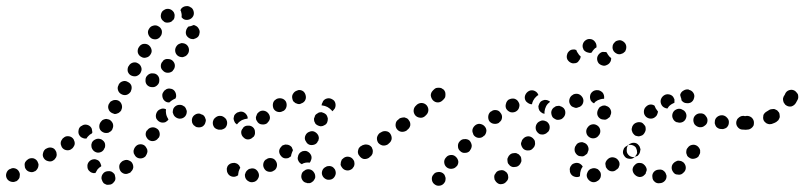

<svg xmlns="http://www.w3.org/2000/svg" viewBox="-29 -573 2631 628"><path d="M338 28Q341 26 344 22Q347 19 348 15Q349 10 348 6Q348 4 347 2Q347 0 346 -2Q345 -3 345 -4Q341 -9 335 -12Q329 -14 323 -13Q323 -13 323 -13Q313 -12 308 -5Q302 2 303 12Q304 16 306 20Q308 24 311 27Q315 29 319 31Q324 32 328 31Q329 31 329 31Q334 31 338 28ZM31 14Q34 11 35 7Q36 2 36 -2Q36 -6 34 -10Q30 -19 21 -22Q12 -25 4 -20H3Q-5 -16 -8 -7Q-11 2 -7 10Q-3 18 6 21Q15 24 23 20H24Q28 18 31 14ZM407 -26Q407 -36 401 -43Q398 -46 393 -48Q389 -50 385 -50Q380 -50 376 -48Q372 -47 369 -44L368 -43Q361 -37 361 -28Q361 -18 367 -11Q370 -8 374 -6Q378 -4 383 -4Q387 -4 391 -6Q395 -7 399 -10V-11Q406 -17 407 -26ZM272 -8Q268 -9 265 -12Q261 -15 259 -19Q257 -23 257 -27V-28Q256 -37 262 -44Q268 -51 277 -52Q282 -53 286 -51Q290 -50 294 -47Q297 -44 299 -40Q301 -36 302 -32V-31Q302 -31 302 -30Q302 -30 302 -29Q295 -25 290 -19Q286 -13 283 -7Q283 -7 282 -7Q282 -7 281 -7Q277 -6 272 -8ZM92 -19Q95 -23 96 -27Q97 -31 97 -36Q96 -40 94 -44Q90 -52 81 -55Q72 -57 64 -53L63 -52Q59 -50 56 -46Q53 -43 52 -39Q51 -34 52 -30Q52 -25 54 -22Q59 -13 68 -11Q77 -8 85 -13H86Q90 -16 92 -19ZM152 -55Q155 -58 156 -63Q157 -67 156 -71Q156 -76 153 -80Q149 -88 140 -90Q131 -92 123 -87H122Q114 -82 112 -73Q109 -64 114 -56Q119 -48 128 -46Q137 -43 145 -48L146 -49Q150 -51 152 -55ZM452 -72Q454 -76 453 -81Q453 -85 450 -89Q448 -93 445 -96Q438 -102 428 -101Q419 -100 413 -92Q410 -88 409 -84Q407 -80 408 -75Q408 -71 411 -67Q413 -63 416 -60Q423 -54 433 -55Q442 -56 448 -63V-64Q451 -68 452 -72ZM270 -95Q270 -91 272 -87Q274 -83 277 -80Q280 -77 285 -75Q293 -72 302 -76Q310 -80 313 -89L314 -90Q315 -94 315 -98Q315 -103 313 -107Q311 -111 307 -114Q304 -117 300 -118Q291 -121 283 -117Q274 -113 271 -105V-104Q269 -100 270 -95ZM211 -92Q214 -96 215 -100Q216 -104 215 -109Q214 -113 212 -117Q207 -125 198 -127Q188 -129 181 -124L180 -123Q176 -121 174 -117Q171 -113 170 -109Q169 -105 170 -100Q171 -96 173 -92Q178 -84 187 -82Q197 -80 204 -85L205 -86Q209 -88 211 -92ZM493 -139Q491 -149 483 -153Q475 -158 466 -156Q457 -154 452 -146H451Q446 -138 448 -129Q451 -120 458 -115Q466 -110 475 -112Q484 -114 489 -122H490Q495 -130 493 -139ZM228 -147Q229 -156 237 -161H238Q245 -167 255 -165Q264 -163 269 -156Q272 -152 272 -147Q273 -143 273 -139Q272 -138 272 -138Q272 -138 272 -137Q264 -133 259 -127Q256 -124 254 -120Q247 -119 241 -122Q235 -124 231 -130Q226 -137 228 -147ZM297 -152Q300 -144 309 -140Q313 -138 318 -138Q322 -138 326 -139Q330 -141 334 -144Q337 -147 339 -151V-152Q343 -160 340 -169Q336 -178 328 -182Q324 -183 319 -184Q315 -184 310 -182Q306 -181 303 -177Q300 -174 298 -170Q294 -161 297 -152ZM699 -150Q703 -152 706 -155Q709 -158 711 -162Q713 -166 713 -171Q713 -180 706 -187Q700 -193 690 -194H689Q685 -194 681 -192Q677 -190 674 -187Q670 -184 669 -180Q667 -176 667 -171Q667 -162 673 -155Q680 -149 689 -149H690Q695 -148 699 -150ZM633 -159Q641 -164 643 -173Q645 -178 644 -182Q643 -186 641 -190Q639 -194 635 -197Q631 -199 627 -200L626 -201Q617 -203 609 -198Q601 -193 599 -184Q598 -180 599 -175Q599 -171 602 -167Q604 -163 608 -161Q611 -158 615 -157H616Q625 -155 633 -159ZM503 -172Q498 -172 494 -174Q486 -178 482 -186Q479 -195 483 -204Q487 -213 496 -216Q504 -220 513 -216Q513 -216 514 -215Q514 -215 514 -215Q513 -209 514 -203Q515 -194 520 -186Q521 -184 522 -182Q520 -179 517 -177Q515 -175 511 -173Q507 -172 503 -172ZM562 -185Q571 -186 577 -193Q580 -197 581 -201Q582 -205 582 -210Q581 -214 579 -218Q577 -222 574 -225H573Q566 -231 556 -230Q547 -229 541 -222Q538 -219 537 -214Q536 -210 536 -205Q537 -201 539 -197Q541 -193 545 -190Q553 -184 562 -185ZM326 -216Q329 -207 338 -203Q342 -201 346 -200Q351 -200 355 -202Q359 -203 362 -206Q366 -209 368 -213V-214Q372 -222 369 -231Q366 -240 358 -244Q354 -246 349 -246Q345 -246 341 -245Q336 -243 333 -241Q330 -238 328 -234L327 -233Q323 -224 326 -216ZM506 -247Q501 -255 502 -264V-265Q503 -269 506 -273Q508 -277 512 -279Q515 -282 520 -283Q524 -284 528 -283Q538 -282 543 -274Q548 -266 547 -257V-256Q547 -255 546 -254Q546 -252 545 -251Q541 -249 537 -247Q530 -243 525 -238Q524 -238 523 -238Q522 -238 521 -238Q512 -239 506 -247ZM357 -278Q360 -269 368 -265Q377 -260 386 -263Q394 -266 399 -274V-275Q403 -283 401 -292Q398 -301 389 -305Q381 -310 372 -307Q363 -304 359 -296V-295Q354 -287 357 -278ZM492 -309Q493 -319 487 -326Q481 -333 471 -333Q462 -334 455 -328L454 -327Q447 -321 447 -312Q446 -302 452 -295Q459 -288 468 -288Q477 -287 484 -293L485 -294Q492 -300 492 -309ZM389 -339Q392 -330 400 -326Q409 -322 417 -324Q426 -327 431 -335V-336Q436 -344 433 -353Q430 -362 422 -366Q414 -371 405 -368Q396 -365 392 -357L391 -356Q387 -348 389 -339ZM543 -358Q543 -367 536 -374Q530 -380 520 -380Q511 -381 504 -374V-373Q497 -367 497 -357Q497 -348 504 -342Q510 -335 520 -335Q529 -335 536 -341V-342Q543 -349 543 -358ZM422 -400Q425 -391 433 -387Q441 -382 450 -385Q459 -387 464 -396Q469 -404 466 -413Q463 -422 455 -427Q447 -431 438 -429Q429 -426 425 -418L424 -417Q420 -409 422 -400ZM589 -412Q588 -421 581 -427Q577 -430 573 -431Q569 -432 564 -432Q560 -431 556 -429Q552 -427 549 -423Q543 -415 544 -406Q545 -397 552 -391Q556 -388 560 -387Q564 -386 569 -386Q573 -387 577 -389Q581 -391 584 -395Q590 -402 589 -412ZM456 -461Q459 -452 467 -447Q475 -443 484 -445Q493 -448 497 -456L498 -457Q502 -465 500 -474Q497 -483 489 -487Q481 -492 472 -489Q463 -487 458 -478Q453 -470 456 -461ZM621 -479Q617 -487 608 -490Q607 -490 606 -491Q605 -491 604 -491Q596 -487 587 -486Q585 -484 583 -481Q581 -478 580 -475V-474Q577 -465 581 -457Q586 -449 595 -446Q599 -445 604 -445Q608 -446 612 -448Q616 -450 619 -453Q622 -457 623 -461V-462Q626 -471 621 -479ZM497 -523Q496 -514 502 -507Q505 -504 509 -501Q513 -499 517 -499Q522 -499 526 -500Q530 -501 534 -504V-505Q538 -507 540 -511Q542 -515 542 -520Q543 -524 541 -529Q540 -533 537 -536Q531 -543 522 -544Q513 -545 506 -539H505Q498 -533 497 -523ZM580 -553Q589 -554 596 -548Q597 -548 597 -548Q604 -542 605 -532Q606 -523 600 -516Q594 -509 584 -508Q575 -507 568 -513Q568 -513 568 -514Q567 -514 566 -515Q565 -516 565 -517Q565 -517 565 -518Q566 -527 563 -536Q562 -538 561 -540Q562 -541 563 -543Q563 -544 564 -545Q570 -552 580 -553Z M984 26Q989 25 992 22Q996 20 998 16Q1001 12 1002 8Q1003 -2 998 -9Q993 -17 984 -19Q984 -19 984 -19Q979 -20 975 -19Q970 -18 967 -15Q963 -13 960 -9Q958 -6 957 -1Q955 8 960 16Q965 24 974 25Q975 26 975 26Q980 26 984 26ZM815 11Q820 3 817 -6Q814 -15 806 -20Q798 -24 789 -21H788Q784 -20 781 -17Q777 -14 775 -10Q773 -6 772 -2Q772 3 773 7Q776 16 784 20Q792 25 801 22H802Q811 19 815 11ZM1067 2Q1071 -6 1068 -15Q1067 -19 1064 -22Q1061 -26 1057 -28Q1052 -30 1048 -30Q1044 -30 1039 -29V-28Q1030 -25 1026 -17Q1022 -8 1025 0Q1027 5 1030 8Q1033 11 1037 13Q1041 15 1045 15Q1050 15 1054 14Q1063 11 1067 2ZM728 4Q719 1 715 -8Q713 -12 713 -17Q712 -21 714 -26Q715 -30 718 -33Q721 -36 725 -38Q730 -40 734 -40Q738 -41 743 -39Q747 -38 750 -35Q754 -32 755 -28L756 -27Q756 -26 756 -26Q757 -25 757 -24Q756 -22 755 -21Q751 -13 750 -3Q750 -2 750 0Q749 1 747 2Q746 2 745 3Q737 7 728 4ZM877 -31Q878 -40 872 -48Q867 -55 857 -56Q848 -57 841 -51H840Q833 -45 832 -36Q831 -27 837 -19Q842 -12 852 -11Q861 -10 868 -16H869Q876 -22 877 -31ZM1126 -25Q1129 -28 1130 -33Q1131 -37 1130 -42Q1130 -46 1127 -50Q1122 -58 1113 -60Q1104 -62 1096 -57Q1092 -54 1089 -51Q1087 -47 1086 -43Q1085 -38 1085 -34Q1086 -30 1089 -26Q1094 -18 1103 -16Q1112 -14 1120 -19Q1124 -21 1126 -25ZM946 -62V-63Q947 -67 950 -71Q952 -74 956 -76Q960 -79 964 -79Q969 -80 973 -79Q982 -76 987 -68Q992 -60 989 -51Q988 -48 987 -46Q986 -43 984 -41Q978 -42 971 -41Q964 -40 958 -36Q950 -40 947 -47Q943 -54 946 -62ZM1184 -65Q1186 -69 1187 -73Q1188 -77 1187 -82Q1186 -86 1183 -90Q1178 -97 1169 -99Q1159 -101 1152 -95H1151Q1148 -92 1145 -89Q1143 -85 1142 -80Q1141 -76 1142 -72Q1143 -67 1146 -64Q1151 -56 1160 -54Q1170 -53 1177 -58H1178Q1181 -61 1184 -65ZM929 -81Q929 -84 927 -87Q926 -91 924 -93Q921 -96 917 -98Q913 -100 908 -100Q904 -101 900 -99Q895 -98 892 -95V-94Q885 -88 884 -79Q884 -70 890 -63Q893 -59 897 -57Q901 -55 905 -55Q910 -55 914 -56Q918 -58 922 -61Q922 -61 922 -62Q922 -62 923 -62Q923 -65 924 -68Q926 -75 929 -81ZM968 -121Q968 -117 970 -113Q972 -109 975 -105Q978 -102 982 -100Q990 -97 999 -100Q1008 -103 1011 -112H1012Q1013 -116 1014 -121Q1014 -125 1012 -130Q1010 -134 1007 -137Q1004 -140 1000 -142Q992 -146 983 -142Q974 -139 970 -130Q968 -126 968 -121ZM760 -138Q761 -129 768 -123Q775 -116 784 -117Q793 -118 799 -125H800Q806 -132 805 -141Q805 -151 798 -157Q791 -163 781 -162Q772 -162 766 -155V-154Q759 -147 760 -138ZM708 -155Q714 -162 714 -171Q714 -176 712 -180Q711 -184 707 -187Q704 -190 700 -192Q696 -194 692 -194L691 -193Q682 -193 675 -187Q668 -180 669 -171Q669 -166 670 -162Q672 -158 675 -155Q678 -152 682 -150Q687 -148 691 -149H692Q701 -149 708 -155ZM998 -185Q998 -180 999 -176Q1001 -172 1003 -168Q1006 -165 1010 -163Q1014 -161 1019 -160Q1023 -160 1027 -161Q1032 -163 1035 -165Q1039 -168 1041 -172V-173Q1043 -177 1043 -181Q1044 -186 1042 -190Q1041 -194 1038 -198Q1035 -201 1031 -203Q1027 -205 1023 -206Q1018 -206 1014 -205Q1010 -203 1006 -200Q1003 -198 1001 -194V-193Q999 -189 998 -185ZM811 -198Q809 -194 808 -190Q808 -185 809 -181Q811 -177 814 -173Q820 -166 829 -166Q839 -165 846 -171V-172Q853 -178 854 -187Q854 -196 848 -203Q842 -210 833 -211Q823 -212 816 -205Q812 -202 811 -198ZM762 -180Q771 -184 780 -185Q780 -185 781 -185Q781 -187 781 -189Q780 -191 780 -193Q776 -202 768 -206Q759 -210 751 -206H750Q746 -205 743 -202Q739 -199 737 -195Q736 -191 735 -186Q735 -182 737 -177Q738 -174 740 -171Q743 -168 746 -166Q747 -168 749 -169V-170Q755 -176 762 -180ZM864 -235Q862 -226 866 -217Q871 -209 880 -207Q889 -205 897 -210H898Q906 -215 908 -224Q910 -233 906 -241Q901 -249 892 -251Q883 -253 875 -249L874 -248Q866 -244 864 -235ZM1027 -240V-241Q1032 -249 1041 -251Q1050 -253 1058 -248Q1066 -244 1068 -235Q1070 -226 1066 -218L1065 -217Q1064 -215 1062 -213Q1060 -211 1058 -209Q1056 -211 1055 -213Q1049 -219 1042 -223Q1034 -227 1026 -228Q1024 -228 1023 -228Q1023 -231 1024 -234Q1025 -237 1027 -240ZM930 -267Q925 -260 927 -251Q928 -246 930 -242Q933 -239 937 -236Q941 -234 945 -233Q949 -232 954 -233V-234Q963 -236 968 -243Q973 -251 971 -260Q969 -270 962 -275Q954 -280 945 -278L944 -277Q935 -275 930 -267Z M1187 -66Q1190 -70 1190 -74Q1191 -79 1190 -83Q1189 -87 1187 -91Q1181 -99 1172 -100Q1163 -102 1155 -96L1152 -94Q1148 -91 1146 -88Q1144 -84 1143 -79Q1142 -75 1143 -71Q1144 -66 1147 -63Q1152 -55 1161 -53Q1170 -52 1178 -57L1181 -60Q1185 -62 1187 -66ZM1252 -118Q1253 -127 1248 -135Q1243 -143 1233 -144Q1224 -145 1217 -140L1213 -138Q1206 -132 1204 -123Q1203 -114 1208 -106Q1214 -99 1223 -97Q1232 -96 1240 -101L1243 -104Q1250 -109 1252 -118ZM1313 -163Q1314 -173 1308 -180Q1306 -184 1302 -186Q1298 -188 1294 -189Q1289 -189 1285 -188Q1280 -187 1277 -185L1274 -182Q1266 -177 1265 -167Q1264 -158 1269 -151Q1275 -143 1284 -142Q1293 -141 1301 -146L1304 -149Q1311 -154 1313 -163ZM1372 -211Q1373 -220 1367 -228Q1361 -235 1352 -236Q1343 -237 1335 -231L1332 -228Q1325 -222 1324 -213Q1323 -204 1329 -196Q1335 -189 1345 -188Q1354 -187 1361 -193L1364 -196Q1371 -202 1372 -211ZM1427 -255Q1428 -259 1428 -264Q1428 -268 1427 -272Q1425 -277 1422 -280Q1418 -283 1414 -285Q1410 -286 1406 -286Q1401 -286 1397 -285Q1393 -283 1390 -280L1387 -277Q1380 -270 1380 -261Q1381 -252 1387 -245Q1394 -238 1403 -238Q1412 -238 1419 -245L1422 -248Q1425 -251 1427 -255Z M1428 16Q1429 11 1428 7Q1427 3 1425 -1Q1422 -5 1419 -7Q1411 -12 1402 -10Q1393 -9 1388 -1L1387 0Q1382 7 1384 17Q1386 26 1394 31Q1401 36 1411 34Q1420 32 1425 24Q1428 20 1428 16ZM1633 11Q1634 7 1633 3Q1633 -2 1630 -6Q1628 -10 1624 -12Q1617 -18 1608 -16Q1598 -15 1593 -8L1592 -6Q1589 -3 1588 1Q1587 6 1588 10Q1588 15 1591 18Q1593 22 1597 25Q1604 31 1613 29Q1622 28 1628 20L1629 19Q1632 16 1633 11ZM1935 8Q1938 -1 1935 -9Q1933 -13 1930 -16Q1927 -20 1923 -21Q1918 -23 1914 -23Q1909 -23 1905 -21H1904Q1895 -17 1892 -8Q1888 0 1892 9Q1894 13 1897 16Q1900 19 1904 21Q1908 23 1913 23Q1917 23 1922 21L1923 20Q1931 17 1935 8ZM1844 2Q1837 -3 1835 -12Q1835 -13 1835 -15Q1834 -19 1835 -23Q1836 -28 1839 -31Q1841 -35 1845 -37Q1849 -39 1854 -40Q1861 -41 1867 -38Q1874 -34 1877 -28Q1873 -23 1871 -17Q1868 -8 1868 1Q1868 2 1868 3Q1866 4 1865 5Q1863 5 1861 6Q1852 7 1844 2ZM1994 -24Q1996 -28 1997 -32Q1998 -36 1997 -41Q1996 -45 1993 -49Q1988 -56 1979 -58Q1970 -60 1962 -55L1961 -54Q1957 -51 1955 -48Q1952 -44 1951 -39Q1951 -35 1952 -31Q1952 -26 1955 -23Q1960 -15 1969 -13Q1979 -11 1986 -17L1987 -18Q1991 -20 1994 -24ZM1470 -46Q1468 -55 1461 -61Q1454 -67 1445 -66Q1435 -65 1430 -58L1429 -57Q1423 -50 1424 -41Q1425 -31 1433 -25Q1440 -20 1449 -21Q1459 -22 1464 -29H1465Q1471 -37 1470 -46ZM1676 -44Q1677 -48 1676 -53Q1676 -57 1674 -61Q1671 -65 1668 -68Q1664 -70 1660 -72Q1656 -73 1651 -72Q1647 -72 1643 -70Q1639 -68 1636 -64L1635 -63Q1633 -59 1631 -55Q1630 -51 1631 -46Q1631 -42 1633 -38Q1636 -34 1639 -31Q1643 -28 1647 -27Q1651 -26 1656 -27Q1660 -27 1664 -29Q1668 -31 1671 -35L1672 -36Q1674 -40 1676 -44ZM2051 -65Q2054 -68 2055 -73Q2055 -77 2054 -82Q2053 -86 2051 -90Q2046 -97 2036 -99Q2027 -100 2020 -95L2018 -94Q2015 -92 2012 -88Q2010 -84 2009 -80Q2008 -75 2009 -71Q2010 -67 2013 -63Q2018 -55 2027 -54Q2037 -52 2044 -57L2045 -58Q2049 -61 2051 -65ZM1851 -78Q1854 -69 1862 -64Q1866 -62 1871 -62Q1875 -61 1879 -62Q1884 -64 1887 -67Q1891 -69 1893 -73V-75Q1898 -83 1895 -92Q1892 -101 1884 -105Q1880 -107 1876 -108Q1871 -108 1867 -107Q1863 -106 1859 -103Q1856 -100 1854 -96L1853 -95Q1849 -87 1851 -78ZM1514 -97Q1513 -106 1507 -113Q1500 -119 1490 -118Q1481 -118 1475 -111L1474 -110Q1468 -103 1469 -94Q1469 -85 1476 -79Q1483 -72 1492 -73Q1502 -73 1508 -80V-81Q1514 -88 1514 -97ZM1720 -97Q1722 -102 1721 -106Q1721 -111 1719 -115Q1717 -118 1714 -121Q1706 -128 1697 -127Q1688 -126 1682 -119L1681 -118Q1678 -115 1677 -110Q1675 -106 1675 -102Q1676 -97 1678 -93Q1680 -89 1683 -86Q1690 -80 1700 -81Q1709 -81 1715 -89L1716 -90Q1719 -93 1720 -97ZM1889 -138Q1891 -129 1899 -124Q1907 -119 1916 -121Q1925 -123 1930 -131L1931 -132Q1936 -140 1934 -149Q1932 -158 1924 -163Q1916 -168 1907 -166Q1898 -164 1893 -156L1892 -155Q1887 -147 1889 -138ZM1562 -145Q1562 -154 1555 -161Q1549 -167 1539 -168Q1530 -168 1523 -161Q1520 -158 1518 -154Q1516 -150 1516 -145Q1516 -141 1518 -137Q1519 -132 1522 -129Q1529 -122 1538 -122Q1548 -122 1554 -129H1555Q1561 -135 1562 -145ZM1769 -157Q1769 -166 1762 -173Q1759 -176 1755 -177Q1751 -179 1746 -179Q1742 -179 1738 -177Q1733 -175 1730 -172L1729 -171Q1723 -164 1723 -155Q1723 -146 1730 -139Q1733 -136 1737 -134Q1741 -133 1746 -133Q1750 -133 1754 -135Q1758 -136 1761 -140L1763 -141Q1769 -147 1769 -157ZM1613 -188Q1614 -197 1608 -204Q1603 -212 1593 -213Q1584 -214 1577 -208H1576Q1569 -202 1568 -193Q1567 -183 1572 -176Q1578 -169 1587 -168Q1597 -167 1604 -172V-173Q1612 -178 1613 -188ZM1820 -202Q1821 -212 1815 -219Q1812 -222 1808 -224Q1804 -226 1800 -227Q1796 -227 1791 -226Q1787 -225 1784 -222L1782 -221Q1775 -215 1774 -206Q1774 -196 1779 -189Q1782 -186 1786 -184Q1790 -181 1795 -181Q1799 -181 1803 -182Q1808 -183 1811 -186L1812 -187Q1819 -193 1820 -202ZM1925 -197Q1928 -188 1936 -184Q1940 -182 1945 -182Q1949 -181 1953 -182Q1958 -184 1961 -187Q1965 -189 1967 -193V-195Q1972 -203 1969 -212Q1966 -221 1958 -225Q1954 -227 1950 -228Q1945 -228 1941 -227Q1937 -225 1933 -223Q1930 -220 1928 -216L1927 -214Q1923 -206 1925 -197ZM1749 -202Q1748 -202 1748 -202Q1746 -202 1745 -203Q1739 -206 1735 -212Q1732 -218 1732 -225V-226Q1733 -230 1735 -234Q1737 -238 1740 -241Q1744 -244 1748 -245Q1752 -247 1757 -246Q1761 -246 1764 -244Q1768 -243 1770 -240Q1770 -240 1769 -239L1768 -238Q1761 -233 1757 -225Q1753 -217 1752 -208Q1752 -204 1752 -201Q1751 -201 1749 -201Q1749 -201 1749 -202ZM1669 -222Q1672 -231 1667 -239Q1663 -247 1654 -250Q1645 -252 1637 -248H1636Q1628 -243 1626 -234Q1623 -225 1627 -217Q1632 -209 1641 -206Q1650 -204 1658 -208Q1667 -213 1669 -222ZM1878 -236Q1881 -245 1877 -253Q1872 -262 1864 -265Q1855 -268 1846 -264L1845 -263Q1837 -259 1834 -250Q1831 -241 1835 -233Q1837 -229 1840 -226Q1844 -223 1848 -222Q1852 -220 1856 -220Q1861 -221 1865 -223H1866Q1875 -227 1878 -236ZM1692 -241Q1689 -245 1688 -249Q1686 -258 1691 -266Q1696 -274 1705 -277Q1714 -279 1721 -275Q1729 -271 1732 -262Q1729 -261 1726 -258Q1719 -252 1715 -244Q1712 -238 1711 -232Q1707 -232 1704 -233Q1701 -234 1698 -236Q1695 -238 1692 -241ZM1910 -274Q1917 -279 1927 -278H1928Q1937 -276 1943 -269Q1948 -261 1947 -252Q1947 -251 1947 -251Q1947 -251 1947 -250Q1940 -250 1934 -248Q1926 -246 1918 -240Q1916 -237 1914 -235Q1907 -238 1903 -245Q1900 -252 1901 -259Q1902 -268 1910 -274Z M1955 -360Q1960 -362 1963 -365Q1966 -368 1968 -372Q1970 -376 1970 -381Q1970 -381 1970 -382Q1970 -382 1970 -383Q1963 -388 1959 -395Q1957 -398 1955 -402Q1953 -403 1951 -403Q1949 -403 1947 -403Q1942 -404 1938 -402Q1934 -400 1931 -397Q1928 -394 1926 -390Q1924 -386 1924 -381Q1924 -372 1930 -365Q1937 -359 1946 -358H1947Q1951 -358 1955 -360ZM1870 -385Q1870 -387 1870 -389Q1865 -392 1862 -398Q1858 -403 1856 -409Q1856 -410 1855 -410Q1855 -410 1854 -410Q1850 -412 1845 -411Q1841 -411 1837 -409Q1833 -407 1830 -403Q1827 -400 1826 -395Q1823 -386 1827 -378Q1832 -370 1840 -367Q1845 -365 1849 -366Q1854 -366 1858 -368Q1862 -370 1864 -374Q1867 -377 1869 -382Q1869 -384 1870 -385ZM2016 -431Q2011 -438 2002 -441Q1998 -442 1994 -441Q1989 -440 1985 -438Q1982 -435 1979 -432Q1976 -428 1975 -424V-423Q1973 -414 1978 -406Q1983 -399 1992 -396Q1997 -395 2001 -396Q2005 -397 2009 -399Q2013 -402 2016 -405Q2018 -409 2019 -413V-414Q2021 -423 2016 -431ZM1895 -401Q1890 -402 1887 -404Q1883 -406 1880 -410Q1878 -414 1877 -418Q1876 -423 1877 -427Q1879 -436 1886 -441Q1894 -447 1903 -445H1904Q1913 -443 1918 -435Q1923 -428 1922 -418Q1922 -418 1922 -418Q1922 -418 1922 -418Q1918 -416 1915 -413Q1910 -408 1906 -401Q1904 -400 1901 -400Q1898 -400 1895 -401Z M2146 18Q2152 11 2151 1Q2150 -3 2148 -7Q2146 -11 2142 -14Q2139 -17 2134 -18Q2130 -19 2126 -18H2124Q2115 -17 2109 -10Q2103 -2 2105 7Q2105 11 2107 15Q2109 19 2113 22Q2116 25 2121 26Q2125 27 2130 26H2131Q2140 25 2146 18ZM2063 6Q2054 5 2048 -1Q2047 -2 2046 -3Q2040 -10 2040 -19Q2041 -28 2048 -34Q2054 -41 2064 -40Q2073 -40 2079 -33Q2080 -33 2080 -32Q2083 -29 2085 -24Q2087 -20 2086 -15Q2084 -11 2083 -7Q2083 -6 2083 -5Q2082 -4 2081 -3Q2080 -2 2079 -1Q2073 6 2063 6ZM2214 -22Q2215 -31 2209 -39Q2207 -42 2203 -44Q2199 -47 2194 -47Q2190 -48 2186 -47Q2181 -45 2178 -43L2177 -42Q2169 -36 2168 -27Q2167 -18 2173 -10Q2175 -7 2179 -4Q2183 -2 2188 -2Q2192 -1 2196 -2Q2201 -3 2204 -6L2205 -7Q2213 -13 2214 -22ZM2261 -73Q2261 -77 2261 -82Q2260 -86 2257 -90Q2255 -93 2251 -96Q2243 -101 2234 -99Q2225 -97 2220 -89L2219 -88Q2216 -84 2216 -80Q2215 -75 2216 -71Q2217 -67 2219 -63Q2222 -59 2226 -57Q2233 -52 2242 -54Q2252 -56 2257 -63V-65Q2260 -68 2261 -73ZM2026 -67Q2020 -74 2021 -83V-85Q2021 -94 2028 -100Q2035 -106 2044 -106Q2049 -106 2053 -104Q2057 -102 2060 -98Q2063 -95 2064 -91Q2066 -86 2066 -82L2065 -81Q2065 -76 2063 -72Q2061 -68 2058 -65Q2057 -64 2056 -63Q2055 -63 2053 -62Q2050 -61 2047 -60Q2046 -60 2046 -60Q2045 -59 2044 -59Q2043 -59 2042 -59Q2032 -60 2026 -67ZM2037 -151Q2037 -146 2039 -142Q2040 -138 2043 -135Q2046 -131 2050 -129Q2054 -128 2059 -127Q2063 -127 2068 -129Q2072 -130 2075 -133Q2078 -136 2080 -140L2081 -142Q2083 -146 2083 -150Q2083 -155 2082 -159Q2080 -163 2077 -166Q2074 -170 2070 -172Q2061 -175 2053 -172Q2044 -169 2040 -161L2039 -159Q2038 -155 2037 -151ZM2412 -150Q2416 -152 2419 -155Q2422 -158 2424 -162Q2425 -166 2425 -171Q2425 -180 2419 -187Q2412 -193 2403 -194H2402Q2397 -194 2393 -192Q2389 -190 2386 -187Q2382 -184 2381 -180Q2379 -176 2379 -171Q2379 -162 2386 -155Q2392 -149 2401 -149H2403Q2407 -148 2412 -150ZM2340 -152Q2344 -153 2348 -156Q2351 -159 2353 -163Q2355 -167 2355 -172Q2356 -181 2349 -188Q2343 -195 2334 -196H2332Q2323 -196 2316 -190Q2309 -184 2309 -174Q2308 -170 2310 -166Q2311 -162 2314 -158Q2317 -155 2321 -153Q2325 -151 2330 -151H2331Q2336 -150 2340 -152ZM2276 -162Q2284 -167 2285 -177Q2286 -186 2280 -193Q2275 -201 2266 -202H2264Q2255 -203 2248 -198Q2240 -192 2239 -183Q2238 -174 2243 -166Q2249 -159 2258 -157H2260Q2269 -156 2276 -162ZM2204 -174Q2212 -178 2215 -187Q2218 -196 2214 -204Q2210 -212 2201 -215L2200 -216Q2191 -219 2183 -215Q2174 -211 2171 -202Q2168 -193 2172 -185Q2176 -176 2185 -173H2187Q2195 -170 2204 -174ZM2077 -207Q2077 -198 2084 -191Q2091 -185 2100 -185Q2109 -185 2116 -192L2117 -193Q2120 -196 2121 -200Q2123 -204 2123 -209Q2122 -210 2121 -211Q2115 -218 2112 -227Q2111 -228 2111 -228Q2104 -232 2097 -231Q2090 -230 2084 -224L2083 -223Q2077 -217 2077 -207ZM2133 -234Q2130 -243 2134 -251Q2135 -252 2135 -253Q2140 -261 2149 -264Q2158 -266 2166 -262Q2170 -260 2173 -256Q2175 -253 2177 -248Q2177 -245 2177 -243Q2177 -240 2177 -237Q2175 -236 2173 -235Q2164 -231 2158 -224Q2156 -221 2154 -218Q2152 -218 2149 -219Q2147 -220 2144 -221Q2136 -225 2133 -234ZM2207 -277Q2215 -282 2224 -280Q2225 -280 2225 -279Q2234 -277 2239 -269Q2244 -261 2241 -252Q2239 -243 2231 -238Q2223 -234 2214 -236Q2213 -236 2213 -236Q2209 -237 2206 -239Q2202 -242 2200 -245Q2200 -250 2198 -254Q2197 -258 2196 -261Q2196 -262 2196 -262Q2196 -263 2196 -264Q2199 -273 2207 -277Z M2424 -151Q2428 -153 2431 -156Q2434 -159 2436 -163Q2437 -167 2437 -172Q2437 -181 2430 -188Q2423 -194 2414 -194Q2409 -193 2404 -193Q2395 -194 2388 -187Q2382 -181 2382 -171Q2381 -162 2388 -155Q2394 -149 2404 -149Q2410 -148 2415 -149Q2420 -149 2424 -151ZM2517 -180Q2519 -184 2521 -188Q2522 -192 2521 -197Q2521 -201 2519 -205Q2516 -209 2513 -212Q2509 -214 2505 -216Q2501 -217 2496 -216Q2492 -216 2488 -214Q2484 -211 2480 -209Q2476 -207 2473 -204Q2470 -201 2468 -197Q2467 -192 2467 -188Q2467 -183 2469 -179Q2471 -175 2475 -172Q2478 -169 2482 -168Q2487 -166 2491 -167Q2495 -167 2499 -169Q2505 -171 2510 -174Q2514 -177 2517 -180ZM2582 -255Q2582 -260 2581 -264Q2579 -268 2576 -271Q2573 -275 2569 -277Q2561 -281 2552 -278Q2543 -275 2539 -266Q2538 -262 2535 -259Q2533 -255 2532 -250Q2532 -246 2533 -242Q2534 -237 2537 -234Q2539 -230 2543 -228Q2551 -223 2560 -225Q2569 -228 2574 -236Q2577 -241 2580 -247Q2582 -251 2582 -255Z"/></svg>

Font: FRB American Cursive Guidelines Dotted Extrabold
Style: Bold Italic
Weight: 800
Italic angle: -25°
Version: Version 2.0;Modular Font Editor K font №1